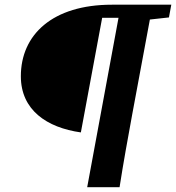

<svg xmlns="http://www.w3.org/2000/svg" viewBox="-20 -677 745 813"><path d="M559.5 -657.1 546.7 -588.2H559.5L695.4 -603.2L705.3 -657.1H559.5ZM349.2 115.7H486.3C502.3 12.7 521.3 -91.3 540.3 -195L626.3 -657.1H492.1L349.2 115.7ZM412.6 -601.5H550.8L561 -657.1H454C202.4 -657.1 68.3 -530.2 68.3 -354.1C68.3 -211.2 178.1 -136.6 322.4 -116.3L412.6 -601.5Z"/></svg>

Font: Source Serif 4 Variable
Style: Italic
Weight: 400
Italic angle: -12°
Designer: Frank Grießhammer
Foundry: Adobe Systems Incorporated
Version: Version 4.004;hotconv 1.0.116;makeotfexe 2.5.65601